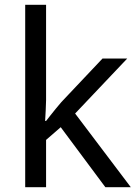

<svg xmlns="http://www.w3.org/2000/svg" viewBox="-20 -780 574 800"><path d="M172 -363Q172 -347 170.5 -321Q169 -295 168 -276H172Q178 -284 190 -299Q202 -314 214.5 -329.5Q227 -345 236 -355L407 -536H510L293 -307L525 0H419L233 -250L172 -197V0H85V-760H172Z"/></svg>

Font: Noto Sans Tifinagh Ahaggar
Style: Regular
Weight: 400
Designer: JamraPatel
Foundry: JamraPatel LLC
Version: Version 2.006; ttfautohint (v1.8.4.7-5d5b)